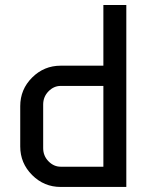

<svg xmlns="http://www.w3.org/2000/svg" viewBox="-20 -740 590 760"><path d="M480 0H220.2Q154.3 0 107.2 -47.1Q60.1 -94.2 60.1 -160.2V-319.8Q60.1 -386.2 107.2 -433.1Q154.3 -480 220.2 -480H389.2V-720.2H480ZM389.2 -80.1V-399.9H220.2Q192.9 -399.9 171.9 -378.4Q150.9 -356.9 150.9 -326.2V-153.8Q150.9 -123 171.9 -101.6Q192.9 -80.1 220.2 -80.1Z"/></svg>

Font: Laconic
Style: Regular
Weight: 400
Designer: Robby Woodard
Version: Version 1.000